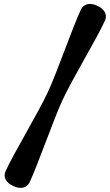

<svg xmlns="http://www.w3.org/2000/svg" viewBox="-20 -786 552 964"><path d="M295.5 -287Q277 -247.5 255 -191Q233 -134.5 210 -74Q187 -13.5 166 40.2Q145 94 129 128.5Q118.5 150.5 96.5 155.8Q74.5 161 46.5 148Q18.5 135 8.2 114.8Q-2 94.5 8.5 72.5Q24.5 37.5 52.2 -13Q80 -63.5 111.5 -120Q143 -176.5 172 -229.5Q201 -282.5 219.5 -322Q238 -362 260 -418.2Q282 -474.5 305 -535Q328 -595.5 349 -649.2Q370 -703 386 -737.5Q396.5 -759.5 418.5 -764.8Q440.5 -770 468.5 -757Q496.5 -744 506.8 -723.8Q517 -703.5 506.5 -681.5Q490.5 -646.5 462.8 -596Q435 -545.5 403.5 -489Q372 -432.5 343 -379.5Q314 -326.5 295.5 -287Z"/></svg>

Font: Fraunces 9pt S000 Black
Style: Regular
Weight: 900
Version: Version 1.000; ttfautohint (v1.8.3)